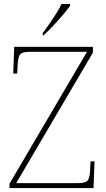

<svg xmlns="http://www.w3.org/2000/svg" viewBox="-20 -951 538 971"><path d="M28 0V-22L420 -689H130Q91 -689 81 -675Q71 -661 69 -620L67 -579H47L52 -714H450V-685L62 -25H375Q414 -25 424 -39Q434 -53 436 -93L438 -135H458L453 0ZM196 -784Q211 -803 229 -829Q247 -855 264 -882Q281 -909 291 -931H334V-921Q322 -904 297.5 -875Q273 -846 246 -817.5Q219 -789 198 -771H196Z"/></svg>

Font: Noto Serif Tamil Thin
Style: Italic
Weight: 100
Italic angle: -12°
Designer: Indian Type Foundry, Tom Grace, and the Monotype Design Team
Foundry: Monotype Imaging Inc.
Version: Version 2.003; ttfautohint (v1.8.4.7-5d5b)